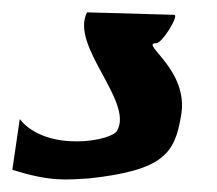

<svg xmlns="http://www.w3.org/2000/svg" viewBox="-26 -112 351 311"><path d="M6 81 -6 163C57 183 83 179 118 177C239 164 257 136 267 77C282 1 199 -42 227 -42C237 -42 265 -88 256 -88C251 -88 115 -92 115 -92C87 -38 190 52 164 99C158 116 50 136 6 81Z"/></svg>

Font: Ember
Style: Ita
Weight: 400
Designer: Stig
Foundry: Cannot Into Space Fonts
Version: Version 0.127